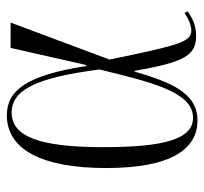

<svg xmlns="http://www.w3.org/2000/svg" viewBox="-38 -549 597 561"><g transform="rotate(-90 260.5 -268.5)"><path d="M189 10C272 10 302 -73 332 -174H334C360 -23 381 6 437 6C468 6 490 -6 508 -19L503 -28C491 -19 469 -8 453 -8C419 -8 410 -38 367 -247L475 -536H401L351 -315H348C321 -492 275 -547 204 -547C105 -547 50 -446 50 -257C50 -62 108 10 189 10ZM197 -3C134 -3 111 -88 111 -266C111 -451 142 -533 212 -533C277 -533 314 -464 338 -276C302 -131 274 -3 197 -3Z"/></g></svg>

Font: Noto Serif Display ExtraCondensed Light
Style: Regular
Weight: 300
Width: 2
Designer: Monotype Design Team
Foundry: Monotype Imaging Inc.
Version: Version 2.009